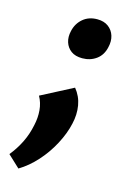

<svg xmlns="http://www.w3.org/2000/svg" viewBox="-125 -472 508 743"><g transform="rotate(15 129.5 -100.5)"><path d="M25 218 -23 173Q0 145 16.5 112Q33 79 41 40Q48 9 45.5 -20.5Q43 -50 29 -75L156 -141Q179 -113 185 -77.5Q191 -42 182 -4Q173 37 150 80.5Q127 124 94.5 160Q62 196 25 218ZM153 -258Q125 -258 108 -270.5Q91 -283 84.5 -303.5Q78 -324 84 -349Q91 -380 114 -399.5Q137 -419 171 -419Q198 -419 215.5 -406Q233 -393 239.5 -372Q246 -351 240 -326Q233 -293 209 -275.5Q185 -258 153 -258Z"/></g></svg>

Font: Ysabeau Infant ExtraBold
Style: Italic
Weight: 800
Italic angle: -12°
Designer: Christian Thalmann (Catharsis Fonts)
Version: Version 2.001;gftools[0.9.30]; featfreeze: ss01,ss02,lnum